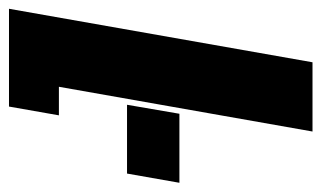

<svg xmlns="http://www.w3.org/2000/svg" viewBox="-206 -551 715 427"><g transform="rotate(90 151.5 -337.5)"><path d="M-42.5 0H175L194.5 -111H131L230.5 -675H76.5ZM191 -379 171 -262.5H324L344.5 -379Z"/></g></svg>

Font: Anybody UltraCondensed ExtraBold
Style: Italic
Weight: 800
Width: 1
Italic angle: -10°
Version: Version 1.113;gftools[0.9.25]